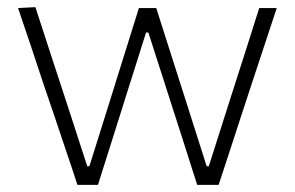

<svg xmlns="http://www.w3.org/2000/svg" viewBox="-20 -517 824 537"><path d="M196.5 0Q181.5 -46.5 165.5 -93.2Q149.5 -140 133.5 -188.5L103.5 -276.5Q85.5 -331 67.5 -385Q49.5 -439 30.5 -494.5L79 -497Q100.5 -431 124.2 -358.2Q148 -285.5 170 -218.5L224 -52H230L283.5 -222.5Q304.5 -290.5 325.8 -358Q347 -425.5 368.5 -494.5H417Q438 -429 459.8 -360.2Q481.5 -291.5 503 -225L558 -52H564L619.5 -226.5Q640.5 -292.5 663.5 -363.8Q686.5 -435 705 -494.5H754Q736 -440 718 -385.5Q700 -331 682 -276.5L653.5 -189.5Q638 -141 622.2 -93.5Q606.5 -46 591.5 0H531.5Q511 -64.5 489 -133.2Q467 -202 447 -264L395 -426H388.5L337 -263Q317.5 -201 296 -132.8Q274.5 -64.5 254 0Z"/></svg>

Font: Commissioner Thin ExtraLight
Style: Regular
Weight: 250
Version: Version 1.000